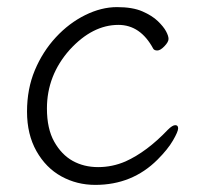

<svg xmlns="http://www.w3.org/2000/svg" viewBox="-20 -504 565 540"><path d="M248 16Q196 16 152.5 -8Q109 -32 82.5 -79Q56 -126 56 -190Q56 -254 78 -306.5Q100 -359 137 -399Q174 -439 219.5 -461.5Q265 -484 309 -484Q353 -484 380.5 -472Q408 -460 424 -444.5Q440 -429 447 -416Q454 -403 454 -394.5Q454 -386 442.5 -374Q431 -362 422.5 -362Q414 -362 411 -367Q375 -434 313 -434Q240 -434 176 -364Q112 -292 112 -199Q112 -142 132.5 -105.5Q153 -69 184.5 -51.5Q216 -34 256 -34Q296 -34 333 -50Q393 -77 452 -139Q465 -152 473 -152Q481 -152 481 -143Q481 -134 466.5 -109Q452 -84 423 -55Q352 16 248 16Z"/></svg>

Font: LXGW WenKai TC Light
Style: Regular
Weight: 300
Designer: LXGW / Fontworks Inc.
Foundry: LXGW / Fontworks Inc.
Version: Version 1.330